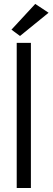

<svg xmlns="http://www.w3.org/2000/svg" viewBox="-20 -945 264 965"><path d="M135.3 0H64V-729.5H135.3ZM80.6 -764.2 37.6 -795.9 157.2 -925.3 224.1 -880.9Z"/></svg>

Font: NMS Futura Pro Book
Style: Regular
Weight: 400
Designer: Blend3rman
Version: Version 0.1